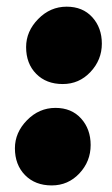

<svg xmlns="http://www.w3.org/2000/svg" viewBox="-20 -544 338 578"><path d="M58.6 -402.3Q58.6 -449.7 95 -486.8Q131.3 -523.9 180.7 -523.9Q229 -523.9 257.8 -492.2Q286.6 -460.4 286.6 -412.6Q286.6 -363.8 252.4 -327.4Q218.3 -291 168.9 -291Q119.1 -291 88.9 -321.8Q58.6 -352.5 58.6 -402.3ZM24.9 -97.7Q24.9 -145 61.3 -182.1Q97.7 -219.2 147 -219.2Q195.3 -219.2 224.1 -187.3Q252.9 -155.3 252.9 -107.4Q252.9 -58.1 219 -22Q185.1 14.2 135.7 14.2Q85.9 14.2 55.4 -16.8Q24.9 -47.9 24.9 -97.7Z"/></svg>

Font: Cooper* Black
Style: Italic
Weight: 900
Italic angle: -7°
Designer: Owen Earl
Foundry: indestructible type*
Version: Version 0.001